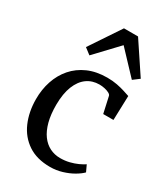

<svg xmlns="http://www.w3.org/2000/svg" viewBox="-208 -945 922 1052"><g transform="rotate(30 252.5 -419.0)"><path d="M284.8 11Q200.8 11 145 -26.4Q89.2 -63.7 61.2 -127.9Q33.3 -192 32.9 -271.9Q32.6 -333.7 50.6 -387.6Q68.6 -441.6 104.1 -482.6Q139.6 -523.5 192.2 -546.8Q244.7 -570 313.5 -570Q347.5 -570 376.2 -564.4Q404.8 -558.8 426.7 -551.7Q448.6 -544.6 462.4 -540L457.6 -385.9H392.9L370.4 -487.5Q368.8 -495.8 356.9 -502.1Q345 -508.4 328.4 -512.1Q311.8 -515.8 295.1 -515.8Q250.1 -515.8 216.4 -491.6Q182.8 -467.3 163.9 -419.9Q145 -372.5 144.5 -302.4Q144.2 -240.7 156.4 -194.7Q168.7 -148.7 190.8 -118.7Q212.9 -88.7 243 -73.7Q273.2 -58.7 308.3 -58.7Q338.9 -58.7 366.1 -65.4Q393.2 -72.2 415.2 -82.2Q437.2 -92.2 452.4 -102.4L471.3 -61.9Q454.6 -44.8 425.7 -28Q396.7 -11.2 360.2 -0.1Q323.8 11 284.8 11ZM166.6 -626.5 127.6 -656.4 256.6 -849.5H345.6L474.4 -656.1L435.1 -626.5L301.1 -768.6Z"/></g></svg>

Font: Merriweather Light
Style: Regular
Weight: 300
Designer: Eben Sorkin
Foundry: Eben Sorkin
Version: Version 2.100